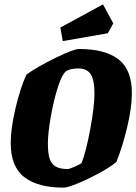

<svg xmlns="http://www.w3.org/2000/svg" viewBox="-20 -846 623 878"><path d="M29 -192Q29 -258 51 -351.5Q73 -445 101 -505Q151 -541 234 -581.5Q317 -622 342 -622Q460 -622 521.5 -575Q583 -528 583 -420Q583 -354 561.5 -264Q540 -174 512 -105Q480 -79 429.5 -52Q379 -25 333.5 -6.5Q288 12 271 12Q153 12 91 -36Q29 -84 29 -192ZM353 -100Q374 -154 393 -257Q412 -360 412 -419Q412 -479 395 -506Q378 -533 338 -533Q310 -533 288 -524Q267 -515 246.5 -453Q226 -391 212.5 -314Q199 -237 199 -191Q199 -147 206.5 -122Q214 -97 233.5 -85Q253 -73 291 -73Q296 -73 319.5 -83Q343 -93 353 -100ZM256 -720 451 -826 498 -739 473 -694 267 -658Z"/></svg>

Font: Grenze ExtraBold
Style: Italic
Weight: 800
Italic angle: -10°
Designer: Renata Polastri
Foundry: Omnibus-Type
Version: Version 1.002; ttfautohint (v1.8)